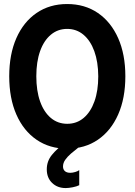

<svg xmlns="http://www.w3.org/2000/svg" viewBox="-20 -748 684 976"><path d="M321.3 7.8Q232.4 7.8 166 -37.6Q99.6 -83 63.2 -165.8Q26.9 -248.5 26.9 -360.4Q26.9 -471.7 63.2 -554.2Q99.6 -636.7 166 -682.1Q232.4 -727.5 321.3 -727.5Q411.1 -727.5 477.5 -682.1Q543.9 -636.7 580.6 -554.2Q617.2 -471.7 617.2 -360.4Q617.2 -248.5 580.6 -165.8Q543.9 -83 477.5 -37.6Q411.1 7.8 321.3 7.8ZM321.8 -118.7Q370.1 -118.7 405.5 -148.7Q440.9 -178.7 460.2 -232.9Q479.5 -287.1 479.5 -360.4Q479 -433.6 459.5 -487.5Q439.9 -541.5 404.5 -571.3Q369.1 -601.1 321.3 -601.1Q273.9 -601.1 238.5 -571.5Q203.1 -542 183.8 -488Q164.6 -434.1 164.6 -360.4Q164.6 -286.6 183.8 -232.4Q203.1 -178.2 238.5 -148.4Q273.9 -118.7 321.8 -118.7ZM314 208Q272 208 244.9 181.9Q217.8 155.8 217.8 112.8Q217.8 71.3 243.9 39.3Q270 7.3 314 -24.9L380.9 0Q359.4 16.6 341.1 32.5Q322.8 48.3 311.5 64.5Q300.3 80.6 300.3 98.1Q300.3 113.3 309.8 121.8Q319.3 130.4 337.4 130.4Q349.1 130.4 362.8 126.2Q376.5 122.1 382.8 116.7V193.4Q370.6 199.7 349.9 203.9Q329.1 208 314 208Z"/></svg>

Font: Reddit Sans Condensed
Style: Bold
Weight: 700
Designer: Stephen Hutchings
Foundry: Reddit
Version: Version 1.014